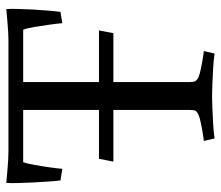

<svg xmlns="http://www.w3.org/2000/svg" viewBox="-66 -631 705 613"><g transform="rotate(-90 286.5 -324.5)"><path d="M77 -315 86 -361H496L487 -315ZM286 0Q273 0 248.5 1Q224 2 198 3.5Q172 5 151 8L143 -26Q143 -26 160 -28.5Q177 -31 197 -35Q217 -39 226 -43Q237 -48 239.5 -53.5Q242 -59 242 -72V-603H75Q71 -591 66.5 -566.5Q62 -542 58.5 -517Q55 -492 54 -478L17 -484Q15 -498 13.5 -521Q12 -544 10.5 -570.5Q9 -597 8.5 -620Q8 -643 9 -657Q21 -656 41 -654Q61 -652 80.5 -651Q100 -650 110 -650H463Q474 -650 493 -651Q512 -652 532 -654Q552 -656 564 -657Q565 -643 564.5 -620Q564 -597 562.5 -570.5Q561 -544 559 -521Q557 -498 555 -484L519 -478Q518 -492 514.5 -517Q511 -542 507 -566.5Q503 -591 498 -603H331V-72Q331 -59 334 -53.5Q337 -48 347 -43Q357 -39 376.5 -35Q396 -31 413 -28.5Q430 -26 430 -26L422 8Q402 5 375 3.5Q348 2 324 1Q300 0 286 0Z"/></g></svg>

Font: Buenard
Style: Regular
Weight: 400
Version: Version 2.000